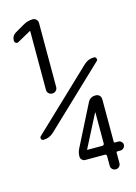

<svg xmlns="http://www.w3.org/2000/svg" viewBox="-139 -803 778 1096"><g transform="rotate(-15 250.0 -255.0)"><path d="M376 58.6V-124H375H374L275.4 68.4V69.3V70.3H364.3Q376 69.3 376 58.6ZM459 70.3Q469.7 70.3 477.5 78.1Q485.4 85.9 485.4 95.7Q485.4 106.4 477.1 114.7Q468.8 123 459 123H440.4Q434.6 123 433.6 128.9V191.4Q433.6 203.1 425.3 211.4Q417 219.7 404.8 219.7Q392.6 219.7 384.3 211.4Q376 203.1 376 191.4V133.8Q376 123 364.3 123H249Q239.3 123 231 115.2Q222.7 107.4 222.7 95.7Q222.7 69.3 235.4 46.9L355.5 -190.4Q370.1 -218.8 402.3 -217.8Q416 -217.8 424.8 -209Q433.6 -200.2 433.6 -185.5V64.5Q433.6 70.3 440.4 70.3ZM55.7 -626Q47.9 -621.1 40 -626Q32.2 -630.9 32.2 -640.6Q32.2 -668.9 55.7 -682.6L111.3 -714.8Q136.7 -729.5 167 -730.5Q179.7 -730.5 188.5 -721.7Q197.3 -712.9 197.3 -700.2V-322.3Q197.3 -309.6 188.5 -300.8Q179.7 -292 167 -292Q154.3 -292 145.5 -300.3Q136.7 -308.6 136.7 -322.3V-668.9L135.7 -669.9H134.8ZM49.8 -49.8Q40 -49.8 36.6 -58.6Q33.2 -67.4 40 -74.2L389.6 -406.2Q416 -430.7 450.2 -429.7Q458 -429.7 461.9 -420.9Q465.8 -412.1 460 -406.2L110.4 -74.2Q84 -49.8 49.8 -49.8Z"/></g></svg>

Font: Rounded-X Mgen+ 2m regular
Style: Regular
Weight: 400
Designer: [Source Han Sans]
Ryoko NISHIZUKA  (kana & ideographs); Paul D. Hunt (Latin, Greek & Cyrillic); Wenlong ZHANG  (bopomofo
Version: Version 1.059.20150602